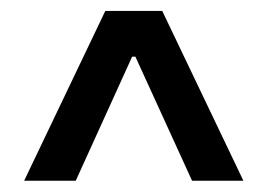

<svg xmlns="http://www.w3.org/2000/svg" viewBox="-20 -726 486 349"><path d="M171.4 -706.1 23.9 -397.5H117.7L220.2 -623H226.1L329.1 -397.5H422.4L274.9 -706.1Z"/></svg>

Font: Inteeer Medium
Style: Regular
Weight: 500
Designer: Rasmus Andersson
Foundry: rsms
Version: Version 4.001;Glyphs 3.4 (3402)